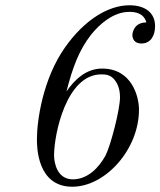

<svg xmlns="http://www.w3.org/2000/svg" viewBox="-20 -686 608 728"><path d="M120 -158C120 -131 120 22 254 22C380 22 507 -120 507 -270C507 -320 480 -426 367 -426C306 -426 262 -383 232 -339C255 -429 279 -495 325 -554C356 -593 409 -641 470 -641C492 -641 525 -637 535 -601C487 -601 482 -560 482 -553C482 -539 490 -521 516 -521C550 -521 568 -549 568 -587C568 -637 531 -666 471 -666C389 -666 299 -609 227 -507C142 -387 120 -228 120 -158ZM185 -97C185 -176 231 -404 364 -404C378 -404 400 -404 417 -380C426 -368 435 -348 435 -317C435 -271 400 -135 380 -96C354 -49 312 -6 256 -6C197 -6 185 -68 185 -97Z"/></svg>

Font: CMU Serif
Style: Italic
Weight: 500
Italic angle: -14.04°
Version: Version 0.7.0